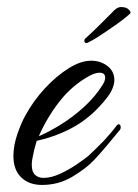

<svg xmlns="http://www.w3.org/2000/svg" viewBox="-20 -509 390 544"><path d="M99 15Q62 15 40 -6.5Q18 -28 18 -67Q18 -97 29.5 -130Q41 -163 52 -182Q75 -224 107.5 -259Q140 -294 174.5 -315.5Q209 -337 238 -337Q265 -337 284.5 -322Q304 -307 304 -282Q304 -272 299 -259Q294 -246 283 -232Q243 -181 194.5 -152.5Q146 -124 84 -110Q80 -97 77 -84.5Q74 -72 72 -61Q71 -56 70.5 -51.5Q70 -47 70 -42Q70 -22 79.5 -13.5Q89 -5 103 -5Q125 -5 150 -16.5Q175 -28 197 -43Q219 -58 230 -67Q241 -77 251.5 -87.5Q262 -98 275 -111Q285 -122 294 -132.5Q303 -143 311 -154Q314 -157 316 -157Q322 -157 322 -148Q322 -143 318 -139Q300 -117 282 -95.5Q264 -74 245 -54Q223 -31 184.5 -8Q146 15 99 15ZM90 -123Q116 -134 150.5 -155Q185 -176 217.5 -205.5Q250 -235 271 -269Q278 -280 278 -289Q278 -303 262 -303Q251 -303 235 -295Q185 -268 149 -222Q113 -176 90 -123ZM225 -387Q219 -387 219 -394Q219 -398 223 -401Q242 -418 265.5 -441.5Q289 -465 299 -475Q303 -480 309.5 -484.5Q316 -489 323 -489Q337 -489 343.5 -483Q350 -477 350 -473Q350 -471 336.5 -460Q323 -449 306.5 -437.5Q290 -426 281 -420Q275 -416 263 -408Q251 -400 240 -394Q229 -388 226 -387Z"/></svg>

Font: Birthstone
Style: Regular
Weight: 400
Designer: Robert E. Leuschke
Foundry: Robert E. Leuschke
Version: Version 1.013; ttfautohint (v1.8.3)